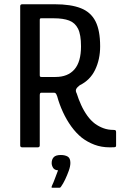

<svg xmlns="http://www.w3.org/2000/svg" viewBox="-20 -693 577 903"><path d="M85 0Q75 0 75 -9V-664Q75 -673 85 -673H237Q313 -673 360 -654.5Q407 -636 429 -593Q451 -550 451 -475Q451 -414 427.5 -365Q404 -316 355 -292Q343 -283 338.5 -274.5Q334 -266 341 -253Q349 -227 361.5 -199.5Q374 -172 390.5 -149Q407 -126 427 -111Q445 -98 466.5 -90Q488 -82 514 -82Q521 -82 523.5 -80Q526 -78 526 -71V-9Q526 -5 524.5 -3Q523 -1 517 -0.5Q511 0 497 0Q457 0 424 -12.5Q391 -25 364 -46Q338 -67 315.5 -98Q293 -129 276 -166Q259 -203 249 -240Q248 -244 244.5 -250.5Q241 -257 233 -257H174Q167 -257 167 -245V-9Q167 0 157 0ZM167 -339Q167 -334 169 -332.5Q171 -331 175 -331H241Q299 -331 330 -366.5Q361 -402 361 -475Q361 -530 347 -558Q333 -586 305 -596.5Q277 -607 233 -607H174Q170 -607 168.5 -605.5Q167 -604 167 -598ZM311 73Q311 89 303.5 110Q296 131 286.5 151Q277 171 267 185Q264 190 260 190Q253 190 243.5 190Q234 190 226 190Q222 189 222 187.5Q222 186 225 179Q231 167 239 145Q247 123 253 108Q236 107 229.5 96Q223 85 223 74Q223 57 232.5 46.5Q242 36 266 36Q286 36 298.5 43.5Q311 51 311 73Z"/></svg>

Font: Glory Medium
Style: Regular
Weight: 500
Designer: Robert Leuschke
Foundry: Robert Leuschke
Version: Version 1.011